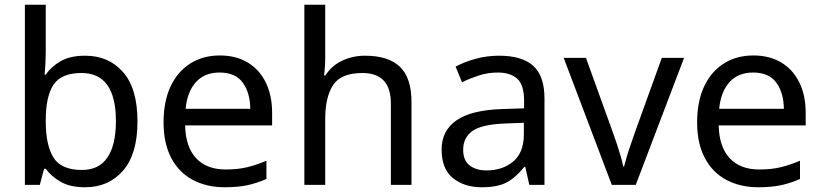

<svg xmlns="http://www.w3.org/2000/svg" viewBox="-20 -780 3470 810"><path d="M173 -575Q173 -541 171.5 -511.5Q170 -482 168 -465H173Q196 -499 236 -522Q276 -545 339 -545Q439 -545 499.5 -475.5Q560 -406 560 -268Q560 -130 499 -60Q438 10 339 10Q276 10 236 -13Q196 -36 173 -68H166L148 0H85V-760H173ZM324 -472Q239 -472 206 -423Q173 -374 173 -271V-267Q173 -168 205.5 -115.5Q238 -63 326 -63Q398 -63 433.5 -116Q469 -169 469 -269Q469 -472 324 -472Z M907 -546Q976 -546 1025.5 -516Q1075 -486 1101.5 -431.5Q1128 -377 1128 -304V-251H761Q763 -160 807.5 -112.5Q852 -65 932 -65Q983 -65 1022.5 -74.5Q1062 -84 1104 -102V-25Q1063 -7 1023 1.5Q983 10 928 10Q852 10 793.5 -21Q735 -52 702.5 -113.5Q670 -175 670 -264Q670 -352 699.5 -415Q729 -478 782.5 -512Q836 -546 907 -546ZM906 -474Q843 -474 806.5 -433.5Q770 -393 763 -321H1036Q1035 -389 1004 -431.5Q973 -474 906 -474Z M1352 -537Q1352 -497 1347 -462H1353Q1379 -503 1423.5 -524Q1468 -545 1520 -545Q1618 -545 1667 -498.5Q1716 -452 1716 -349V0H1629V-343Q1629 -472 1509 -472Q1419 -472 1385.5 -421.5Q1352 -371 1352 -277V0H1264V-760H1352Z M2085 -545Q2183 -545 2230 -502Q2277 -459 2277 -365V0H2213L2196 -76H2192Q2157 -32 2118.5 -11Q2080 10 2012 10Q1939 10 1891 -28.5Q1843 -67 1843 -149Q1843 -229 1906 -272.5Q1969 -316 2100 -320L2191 -323V-355Q2191 -422 2162 -448Q2133 -474 2080 -474Q2038 -474 2000 -461.5Q1962 -449 1929 -433L1902 -499Q1937 -518 1985 -531.5Q2033 -545 2085 -545ZM2111 -259Q2011 -255 1972.5 -227Q1934 -199 1934 -148Q1934 -103 1961.5 -82Q1989 -61 2032 -61Q2100 -61 2145 -98.5Q2190 -136 2190 -214V-262Z M2561 0 2358 -536H2452L2566 -220Q2574 -198 2583 -171Q2592 -144 2599 -119.5Q2606 -95 2609 -78H2613Q2617 -95 2624.5 -120Q2632 -145 2641.5 -172Q2651 -199 2658 -220L2772 -536H2866L2662 0Z M3158 -546Q3227 -546 3276.5 -516Q3326 -486 3352.5 -431.5Q3379 -377 3379 -304V-251H3012Q3014 -160 3058.5 -112.5Q3103 -65 3183 -65Q3234 -65 3273.5 -74.5Q3313 -84 3355 -102V-25Q3314 -7 3274 1.5Q3234 10 3179 10Q3103 10 3044.5 -21Q2986 -52 2953.5 -113.5Q2921 -175 2921 -264Q2921 -352 2950.5 -415Q2980 -478 3033.5 -512Q3087 -546 3158 -546ZM3157 -474Q3094 -474 3057.5 -433.5Q3021 -393 3014 -321H3287Q3286 -389 3255 -431.5Q3224 -474 3157 -474Z"/></svg>

Font: Noto Sans Syriac Eastern
Style: Regular
Weight: 400
Designer: Patrick Giasson and the Monotype Design Team
Foundry: Monotype Imaging Inc.
Version: Version 3.001; ttfautohint (v1.8.4.7-5d5b)